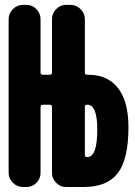

<svg xmlns="http://www.w3.org/2000/svg" viewBox="-20 -750 540 770"><path d="M330.1 -120.1Q370.1 -120.1 370.1 -230.5Q370.1 -330.1 330.1 -330.1H329.1Q320.3 -330.1 320.3 -321.3V-128.9Q320.3 -120.1 329.1 -120.1ZM335 -450.2Q411.1 -450.2 453.1 -397Q495.1 -343.8 495.1 -240.2Q495.1 -110.4 452.1 -55.2Q409.2 0 315.4 0H245.1Q221.7 0 205.1 -17.1Q188.5 -34.2 188.5 -56.6V-321.3Q188.5 -330.1 179.7 -330.1H152.3Q143.6 -330.1 142.6 -321.3V-56.6Q142.6 -33.2 126 -16.6Q109.4 0 85.9 0H72.3Q48.8 0 31.7 -17.1Q14.6 -34.2 14.6 -56.6V-672.9Q14.6 -696.3 31.7 -713.4Q48.8 -730.5 72.3 -730.5H85.9Q109.4 -730.5 126 -713.4Q142.6 -696.3 142.6 -672.9V-459Q142.6 -450.2 152.3 -450.2H179.7Q187.5 -450.2 188.5 -459V-672.9Q188.5 -696.3 205.1 -713.4Q221.7 -730.5 245.1 -730.5H262.7Q286.1 -730.5 303.2 -713.4Q320.3 -696.3 320.3 -672.9V-459Q320.3 -450.2 329.1 -450.2Z"/></svg>

Font: Rounded Mgen+ 2m bold
Style: Bold
Weight: 700
Designer: [Source Han Sans]
Ryoko NISHIZUKA  (kana & ideographs); Paul D. Hunt (Latin, Greek & Cyrillic); Wenlong ZHANG  (bopomofo
Version: Version 1.059.20150602